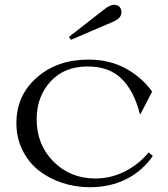

<svg xmlns="http://www.w3.org/2000/svg" viewBox="-20 -761 696 795"><path d="M559.1 -289.1Q534.7 -384.8 483.2 -435.3Q431.6 -485.8 342.8 -485.8Q246.1 -485.8 189 -423.3Q131.8 -360.8 131.8 -267.1Q131.8 -162.1 201.4 -92Q271 -22 375 -22Q439.5 -22 497.3 -51.3Q555.2 -80.6 595.2 -129.9L612.8 -115.2Q570.3 -53.7 503.7 -19.8Q437 14.2 352.1 14.2Q291 14.2 235.8 -4.4Q180.7 -22.9 138.9 -56.4Q97.2 -89.8 72.5 -140.4Q47.9 -190.9 47.9 -251Q47.9 -365.7 132.3 -439.9Q216.8 -514.2 346.2 -514.2Q432.1 -514.2 499 -478.3Q565.9 -442.4 609.9 -381.8L562 -289.1ZM265.1 -607.9 410.2 -721.2Q436 -741.2 452.1 -741.2Q467.3 -741.2 475.1 -732.2Q482.9 -723.1 482.9 -710.9Q482.9 -685.1 448.2 -670.9L273.9 -596.2Z"/></svg>

Font: Messapia
Style: Regular
Weight: 400
Designer: Luca Marsano
Foundry: Collletttivo
Version: Version 1.000;FEAKit 1.0